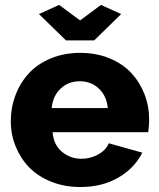

<svg xmlns="http://www.w3.org/2000/svg" viewBox="-20 -750 644 780"><path d="M220.2 -730 305.2 -667 390.1 -730 472.2 -692.9 362.8 -585.9H248L138.2 -692.9ZM306.2 9.8Q241.7 9.8 187.7 -12Q133.8 -33.7 98.4 -70.3Q63 -106.9 43.5 -155.3Q23.9 -203.6 23.9 -256.8Q23.9 -313.5 43.2 -364Q62.5 -414.6 97.7 -452.6Q132.8 -490.7 186.8 -512.9Q240.7 -535.2 306.2 -535.2Q371.6 -535.2 425.3 -512.9Q479 -490.7 513.7 -453.1Q548.3 -415.5 567.1 -366.9Q585.9 -318.4 585.9 -264.2Q585.9 -239.3 582 -212.9H193.8Q197.3 -162.6 231.2 -133.8Q265.1 -105 311 -105Q347.2 -105 378.9 -122.6Q410.6 -140.1 421.9 -168L558.1 -129.9Q526.4 -66.4 460.4 -28.3Q394.5 9.8 306.2 9.8ZM189.9 -311H418Q413.1 -360.4 381.6 -390.1Q350.1 -419.9 304.2 -419.9Q257.8 -419.9 226.3 -390.1Q194.8 -360.4 189.9 -311Z"/></svg>

Font: Rawline ExtraBold
Style: Regular
Weight: 800
Designer: Matt McInerney, Pablo Impallari, Rodrigo Fuenzalida
Foundry: Matt McInerney, Pablo Impallari, Rodrigo Fuenzalida
Version: Version 4.020;PS 004.020;hotconv 1.0.88;makeotf.lib2.5.64775